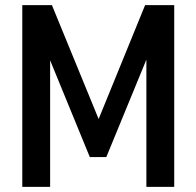

<svg xmlns="http://www.w3.org/2000/svg" viewBox="-20 -725 762 745"><path d="M66.5 0V-705H181.5L380 -221H345.5L543 -705H656V0H548V-532.5H564L392.5 -115.5H328.5L157 -533.5H174.5V0Z"/></svg>

Font: Nunito Sans 12pt ExtraLight Condensed
Style: Regular
Weight: 200
Width: 3
Version: Version 3.101;gftools[0.9.27]